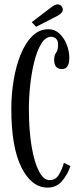

<svg xmlns="http://www.w3.org/2000/svg" viewBox="-20 -844 367 874"><path d="M196.5 10Q124 10 77.8 -81.5Q31.5 -173 31.5 -349Q31.5 -414 42 -478.2Q52.5 -542.5 73.8 -595.2Q95 -648 126.8 -679.5Q158.5 -711 200.5 -711Q229.5 -711 250.8 -691Q272 -671 283.8 -640.8Q295.5 -610.5 295.5 -580Q295.5 -529.5 262 -529.5Q226.5 -529.5 226.5 -572Q226.5 -592 235.5 -604.5Q244.5 -617 244.5 -641Q244.5 -659 235.2 -667.8Q226 -676.5 213.5 -676.5Q187 -676.5 167.8 -645Q148.5 -613.5 136 -563.2Q123.5 -513 117.5 -456.5Q111.5 -400 111.5 -350Q111.5 -251.5 123.8 -178.2Q136 -105 157.2 -64.5Q178.5 -24 206 -24Q233.5 -24 248.2 -49Q263 -74 271 -103L300.5 -88Q287.5 -49 262.2 -19.5Q237 10 196.5 10ZM144.5 -722 124.5 -743 213 -810.5Q220 -816 227.8 -820Q235.5 -824 242.5 -824Q256 -824 263 -811.5Q266 -806.5 266 -800.5Q266 -791.5 257.5 -783.2Q249 -775 237 -769.5Z"/></svg>

Font: Imbue 10pt
Style: Regular
Weight: 400
Designer: Tyler Finck
Foundry: Etcetera Type Company
Version: Version 1.102; ttfautohint (v1.8.3)